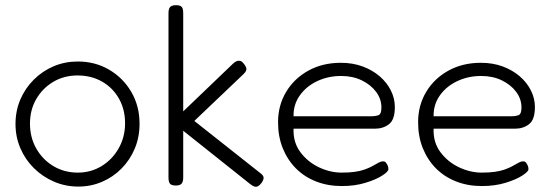

<svg xmlns="http://www.w3.org/2000/svg" viewBox="-20 -707 2135 743"><path d="M283 15Q233 15 189 -4Q145 -23 111.5 -56Q78 -89 59 -133Q40 -177 40 -227Q40 -278 58.5 -321.5Q77 -365 110.5 -398.5Q144 -432 187.5 -450.5Q231 -469 281 -469Q348 -469 402 -437.5Q456 -406 488 -351.5Q520 -297 520 -228Q520 -176 501.5 -132Q483 -88 450.5 -55Q418 -22 375 -3.5Q332 15 283 15ZM281 -39Q332 -39 373.5 -64.5Q415 -90 439.5 -133.5Q464 -177 464 -230Q464 -284 440 -326Q416 -368 374.5 -391.5Q333 -415 280 -415Q228 -415 186.5 -390.5Q145 -366 120.5 -324Q96 -282 96 -229Q96 -175 120.5 -132Q145 -89 187 -64Q229 -39 281 -39Z M985 -39Q999 -29 1000 -20.5Q1001 -12 992 1Q985 10 978.5 13.5Q972 17 965 15Q958 13 949 6L689 -201V-19Q689 -8 686 -1.5Q683 5 677 8Q671 11 660 11Q650 11 643.5 8Q637 5 634.5 -2Q632 -9 632 -20V-657Q632 -668 635 -674.5Q638 -681 644.5 -684Q651 -687 661 -687Q672 -687 678 -684Q684 -681 686.5 -674.5Q689 -668 689 -656V-276L881 -460Q888 -467 895 -470Q902 -473 909 -471.5Q916 -470 923 -461Q934 -448 933.5 -439Q933 -430 921 -419L732 -239Z M1303 13Q1248 13 1202.5 -5Q1157 -23 1124.5 -56Q1092 -89 1074 -134Q1056 -179 1056 -234Q1056 -299 1087 -351Q1118 -403 1173 -433.5Q1228 -464 1299 -464Q1345 -464 1383 -450Q1421 -436 1449 -412Q1477 -388 1492.5 -357Q1508 -326 1508 -293Q1508 -244 1485.5 -226.5Q1463 -209 1431 -209H1116Q1114 -156 1142.5 -118Q1171 -80 1214.5 -59.5Q1258 -39 1302 -39Q1331 -39 1352.5 -42Q1374 -45 1389.5 -50.5Q1405 -56 1416 -61.5Q1427 -67 1436 -72.5Q1445 -78 1453 -81Q1458 -83 1464.5 -82.5Q1471 -82 1474 -77Q1479 -70 1481 -64.5Q1483 -59 1483 -52Q1483 -43 1459 -27.5Q1435 -12 1394 0.5Q1353 13 1303 13ZM1116 -257H1414Q1434 -257 1445 -261.5Q1456 -266 1456 -291Q1456 -324 1435.5 -351.5Q1415 -379 1380 -396Q1345 -413 1300 -413Q1250 -413 1207.5 -393Q1165 -373 1140 -337.5Q1115 -302 1116 -257Z M1845 13Q1790 13 1744.5 -5Q1699 -23 1666.5 -56Q1634 -89 1616 -134Q1598 -179 1598 -234Q1598 -299 1629 -351Q1660 -403 1715 -433.5Q1770 -464 1841 -464Q1887 -464 1925 -450Q1963 -436 1991 -412Q2019 -388 2034.5 -357Q2050 -326 2050 -293Q2050 -244 2027.5 -226.5Q2005 -209 1973 -209H1658Q1656 -156 1684.5 -118Q1713 -80 1756.5 -59.5Q1800 -39 1844 -39Q1873 -39 1894.5 -42Q1916 -45 1931.5 -50.5Q1947 -56 1958 -61.5Q1969 -67 1978 -72.5Q1987 -78 1995 -81Q2000 -83 2006.5 -82.5Q2013 -82 2016 -77Q2021 -70 2023 -64.5Q2025 -59 2025 -52Q2025 -43 2001 -27.5Q1977 -12 1936 0.5Q1895 13 1845 13ZM1658 -257H1956Q1976 -257 1987 -261.5Q1998 -266 1998 -291Q1998 -324 1977.5 -351.5Q1957 -379 1922 -396Q1887 -413 1842 -413Q1792 -413 1749.5 -393Q1707 -373 1682 -337.5Q1657 -302 1658 -257Z"/></svg>

Font: Fredoka Light
Style: Regular
Weight: 300
Designer: Ben Nathan
Foundry: Milena B. Brandão, Ben Nathan
Version: Version 2.001